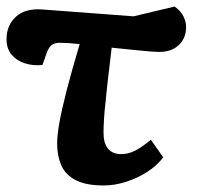

<svg xmlns="http://www.w3.org/2000/svg" viewBox="-21 -554 607 588"><path d="M297 14Q242 14 210.5 -2.5Q179 -19 166.5 -48Q154 -77 154 -114Q154 -140 161 -179Q168 -218 183 -276.5Q198 -335 223 -419Q205 -421 189 -422Q173 -423 161 -423Q148 -423 138 -416.5Q128 -410 121 -389L109 -355Q81 -352 55.5 -360Q30 -368 14.5 -386.5Q-1 -405 -1 -434Q-1 -476 27.5 -502.5Q56 -529 109 -525L388 -504L514 -534Q534 -519 541.5 -502.5Q549 -486 549 -471Q549 -438 527 -416.5Q505 -395 467 -395Q457 -395 437.5 -396.5Q418 -398 389.5 -401Q361 -404 321 -408Q319 -391 317 -374Q315 -357 313 -340Q311 -323 309 -306.5Q307 -290 305.5 -274Q304 -258 302.5 -243.5Q301 -229 299.5 -215.5Q298 -202 297.5 -189.5Q297 -177 296.5 -167Q296 -157 296 -148Q296 -115 310 -98.5Q324 -82 350 -82Q373 -82 394.5 -93.5Q416 -105 441 -126L479 -72Q459 -46 429 -27Q399 -8 364.5 3Q330 14 297 14Z"/></svg>

Font: Literata
Style: Bold Italic
Weight: 700
Italic angle: -2°
Designer: Latin by Veronika Burian and Jose Scaglione. Greek by Irene Vlachou. Cyrillic by Vera Evstafieva
Foundry: TypeTogether
Version: Version 3.103;gftools[0.9.29]